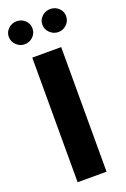

<svg xmlns="http://www.w3.org/2000/svg" viewBox="-177 -991 684 1045"><g transform="rotate(-20 165.0 -468.5)"><path d="M-1.5 -871.1C-1.5 -852.5 5.4 -836.9 19 -823.7C32.7 -810.5 48.8 -803.7 67.4 -803.7C85.9 -803.7 102.1 -810.5 115.7 -823.7C128.9 -836.9 135.7 -852.5 135.7 -871.1C135.7 -889.6 128.9 -905.3 115.7 -918C102.1 -930.7 85.9 -937 67.4 -937C48.8 -937 32.7 -930.7 19 -918C5.4 -905.3 -1.5 -889.6 -1.5 -871.1ZM192.9 -871.1C192.9 -852.5 199.7 -836.9 213.4 -823.7C227.1 -810.5 243.2 -803.7 262.2 -803.7C280.8 -803.7 296.9 -810.5 310.5 -823.7C323.7 -836.9 330.6 -852.5 330.6 -871.1C330.6 -889.6 323.7 -905.3 310.5 -918C296.9 -930.7 280.8 -937 262.2 -937C243.2 -937 227.1 -930.7 213.4 -918C199.7 -905.3 192.9 -889.6 192.9 -871.1ZM247.6 -721.7H80.1V0H247.6Z"/></g></svg>

Font: Estedad ExtraBold
Style: Regular
Weight: 800
Designer: Amin Abedi
Version: Version 7.3